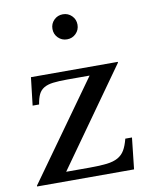

<svg xmlns="http://www.w3.org/2000/svg" viewBox="-89 -870 735 936"><g transform="rotate(-10 278.5 -402.5)"><path d="M498 0H18V-4L364 -488H253Q211 -488 183 -484.5Q155 -481 137.5 -470.5Q120 -460 111 -441.5Q102 -423 97 -392H65L81 -530H511V-526L170 -46H287Q338 -46 371.5 -50Q405 -54 426.5 -66Q448 -78 460.5 -99Q473 -120 482 -155H515ZM225 -743Q225 -769 243 -787Q261 -805 287 -805Q313 -805 331 -787Q349 -769 349 -743Q349 -717 331 -699Q313 -681 287 -681Q261 -681 243 -699Q225 -717 225 -743Z"/></g></svg>

Font: SVN-Libre Baskerville
Style: Regular
Weight: 400
Designer: Pablo Impallari, Rodrigo Fuenzalida
Foundry: Pablo Impallari, Rodrigo Fuenzalida
Version: Version 1.000; ttfautohint (v1.8.4)